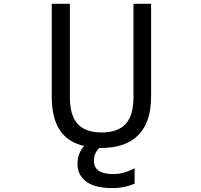

<svg xmlns="http://www.w3.org/2000/svg" viewBox="-20 -752 1040 991"><path d="M492.2 11.7Q464.8 39.1 464.8 78.1Q464.8 146.5 565.4 146.5Q618.2 146.5 674.8 116.2V196.3Q617.2 219.7 559.6 218.8Q468.8 218.8 424.3 184.6Q379.9 150.4 379.9 95.2Q379.9 40 414.1 1Q247.1 -35.2 247.1 -252V-732.4H340.8V-249Q340.8 -156.2 380.9 -112.3Q420.9 -68.4 504.4 -68.4Q587.9 -68.4 628.4 -112.3Q668.9 -156.2 668.9 -249V-732.4H759.8V-252Q759.8 -121.1 693.8 -54.7Q627.9 11.7 502.9 11.7Z"/></svg>

Font: Gen Shin Gothic Monospace Regular
Style: Regular
Weight: 400
Designer: [Source Han Sans]
Ryoko NISHIZUKA  (kana & ideographs); Paul D. Hunt (Latin, Greek & Cyrillic); Wenlong ZHANG  (bopomofo
Version: Version 1.002.20150607